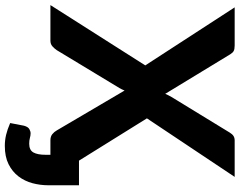

<svg xmlns="http://www.w3.org/2000/svg" viewBox="-116 -652 945 756"><g transform="rotate(90 356.0 -273.5)"><path d="M707 -112.5V8Q707 40 698.8 70.8Q690.5 101.5 672 125.8Q653.5 150 624 164.8Q594.5 179.5 552 179.5Q529.5 179.5 508.5 174.5Q487.5 169.5 462 158.5L472.5 104Q477 88 485.8 83Q494.5 78 502.5 78Q511 78 520.8 80.8Q530.5 83.5 543.5 83.5Q568.5 83.5 577.8 67Q587 50.5 587 18.5V0H530Q515 0 505.8 -7.5Q496.5 -15 491 -25L334 -292Q331.5 -286.5 329.2 -281.2Q327 -276 324 -271.5L175 -25Q168.5 -15.5 159.8 -7.8Q151 0 137.5 0H-2.5L235 -373.5L6.5 -725.5H156.5Q171.5 -725.5 178.5 -721.5Q185.5 -717.5 191 -708.5L347 -452Q349.5 -458 352.5 -464.2Q355.5 -470.5 359.5 -477L499.5 -706Q505.5 -716 512.8 -720.8Q520 -725.5 530.5 -725.5H674L443.5 -380L610 -112.5Z"/></g></svg>

Font: Lato 2
Style: Regular
Weight: 800
Designer: Lukasz Dziedzic with Adam Twardoch and Botio Nikoltchev
Foundry: tyPoland Lukasz Dziedzic
Version: Version 2.015; 2015-08-06; http://www.latofonts.com/